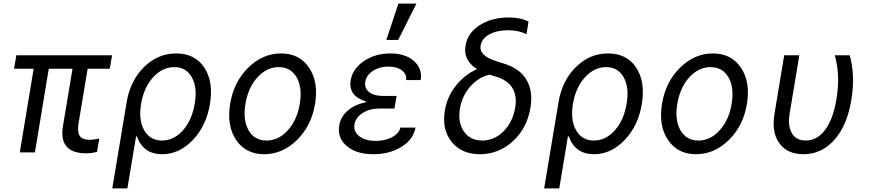

<svg xmlns="http://www.w3.org/2000/svg" viewBox="-20 -847 4840 1067"><path d="M90 0 167 -465H58L71 -540H603L590 -465H467L416 -159Q409 -112 423.5 -91Q438 -70 478 -70Q500 -70 532 -77L519 -3Q491 5 459 5Q305 5 330 -147L383 -465H251L174 0Z M881 10Q776 10 741 -89H736L688 200H604L684 -280Q704 -399 780.5 -474.5Q857 -550 959 -550Q1063 -550 1115 -472Q1167 -394 1147 -270Q1127 -148 1051.5 -69Q976 10 881 10ZM1062 -270Q1078 -361 1046 -417.5Q1014 -474 949 -474Q882 -474 830.5 -417Q779 -360 764 -270Q749 -180 781.5 -123Q814 -66 880 -66Q946 -66 996.5 -122.5Q1047 -179 1062 -270Z M1630.5 -69Q1550 10 1448 10Q1346 10 1292.5 -69Q1239 -148 1259 -270Q1279 -392 1359.5 -471Q1440 -550 1542 -550Q1644 -550 1697.5 -471Q1751 -392 1731 -270Q1711 -148 1630.5 -69ZM1361.5 -123Q1394 -66 1461 -66Q1528 -66 1579.5 -123Q1631 -180 1646 -270Q1661 -360 1628.5 -417Q1596 -474 1529 -474Q1462 -474 1410.5 -417Q1359 -360 1344 -270Q1329 -180 1361.5 -123Z M2237 -402Q2241 -435 2213.5 -456Q2186 -477 2139 -477Q2089 -477 2052.5 -453Q2016 -429 2010 -393Q2004 -358 2030.5 -336Q2057 -314 2106 -314H2184L2172 -244H2090Q2035 -244 1996 -219.5Q1957 -195 1950 -157Q1943 -116 1976.5 -90Q2010 -64 2068 -64Q2121 -64 2159.5 -85Q2198 -106 2205 -138H2289Q2278 -73 2212 -31.5Q2146 10 2055 10Q1961 10 1907.5 -35Q1854 -80 1865 -149Q1873 -198 1912 -232Q1951 -266 2013 -279L2014 -283Q1914 -314 1929 -402Q1940 -465 2002.5 -507.5Q2065 -550 2149 -550Q2233 -550 2280.5 -508Q2328 -466 2318 -402ZM2294 -827 2193 -625H2127L2194 -827Z M2804 -679Q2741 -679 2699.5 -656Q2658 -633 2651 -595Q2646 -565 2668 -543.5Q2690 -522 2741 -506L2782 -493Q2869 -466 2906 -403.5Q2943 -341 2928 -249Q2909 -134 2830 -62Q2751 10 2647 10Q2545 10 2490 -58.5Q2435 -127 2452 -232Q2465 -310 2513.5 -371Q2562 -432 2631 -463Q2553 -512 2567 -593Q2578 -663 2645 -706.5Q2712 -750 2809 -750Q2873 -750 2917 -727L2906 -657Q2861 -679 2804 -679ZM2700 -432Q2639 -418 2593.5 -366Q2548 -314 2536 -244Q2523 -167 2558 -116.5Q2593 -66 2660 -66Q2727 -66 2778 -117Q2829 -168 2843 -248Q2865 -382 2737 -421Z M3281 10Q3176 10 3141 -89H3136L3088 200H3004L3084 -280Q3104 -399 3180.5 -474.5Q3257 -550 3359 -550Q3463 -550 3515 -472Q3567 -394 3547 -270Q3527 -148 3451.5 -69Q3376 10 3281 10ZM3462 -270Q3478 -361 3446 -417.5Q3414 -474 3349 -474Q3282 -474 3230.5 -417Q3179 -360 3164 -270Q3149 -180 3181.5 -123Q3214 -66 3280 -66Q3346 -66 3396.5 -122.5Q3447 -179 3462 -270Z M4030.5 -69Q3950 10 3848 10Q3746 10 3692.5 -69Q3639 -148 3659 -270Q3679 -392 3759.5 -471Q3840 -550 3942 -550Q4044 -550 4097.5 -471Q4151 -392 4131 -270Q4111 -148 4030.5 -69ZM3761.5 -123Q3794 -66 3861 -66Q3928 -66 3979.5 -123Q4031 -180 4046 -270Q4061 -360 4028.5 -417Q3996 -474 3929 -474Q3862 -474 3810.5 -417Q3759 -360 3744 -270Q3729 -180 3761.5 -123Z M4702 -540Q4734 -428 4711 -291Q4688 -150 4617 -70Q4546 10 4445 10Q4355 10 4311 -51Q4267 -112 4284 -214L4338 -540H4422L4368 -214Q4357 -146 4381 -106Q4405 -66 4458 -66Q4521 -66 4565.5 -125.5Q4610 -185 4628 -294Q4651 -429 4619 -540Z"/></svg>

Font: CommitMono
Style: Italic
Weight: 400
Monospace: yes
Designer: Eigil Nikolajsen
Foundry: Eigil Nikolajsen
Version: Version 1.143